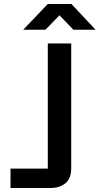

<svg xmlns="http://www.w3.org/2000/svg" viewBox="-20 -948 502 968"><path d="M33 0V-98H221V-729H339V-98Q339 -48 309.5 -24Q280 0 233 0ZM97 -798 221 -928H340L462 -798H350L280 -871L209 -798Z"/></svg>

Font: Hubot Sans Medium
Style: Regular
Weight: 500
Designer: Deni Anggara
Foundry: GitHub, Inc., Subsidiary of Microsoft Corporation
Version: Version 2.000